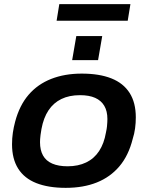

<svg xmlns="http://www.w3.org/2000/svg" viewBox="-20 -894 712 926"><path d="M297 12Q213 12 155 -11Q97 -34 67.5 -81Q38 -128 38 -198Q38 -227 42 -254Q46 -281 53 -307Q74 -386 118 -437Q162 -488 227 -513.5Q292 -539 374 -539Q459 -539 517 -516Q575 -493 605 -446Q635 -399 635 -328Q635 -301 631.5 -275Q628 -249 620 -224Q600 -144 556 -92Q512 -40 447 -14Q382 12 297 12ZM306 -92Q357 -92 395.5 -110.5Q434 -129 458 -165.5Q482 -202 491 -255Q495 -273 496 -284.5Q497 -296 497.5 -304.5Q498 -313 498 -320Q498 -358 483 -383.5Q468 -409 439 -422Q410 -435 366 -435Q314 -435 276 -416.5Q238 -398 214 -362Q190 -326 180 -272Q177 -255 175.5 -243Q174 -231 173.5 -223Q173 -215 173 -208Q173 -170 187.5 -144Q202 -118 232 -105Q262 -92 306 -92ZM328 -604 348 -720H473L453 -604ZM253 -794 266 -874H609L596 -794Z"/></svg>

Font: Archivo SemiExpanded SemiBold
Style: Italic
Weight: 600
Width: 6
Italic angle: -10°
Designer: Hector Gatti
Foundry: Omnibus-Type
Version: Version 2.001